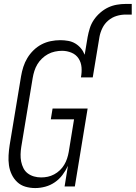

<svg xmlns="http://www.w3.org/2000/svg" viewBox="-20 -947 689 975"><path d="M159 8Q133 8 109 1Q85 -6 67.5 -22.5Q50 -39 39.5 -61Q29 -83 25.5 -107.5Q22 -132 23.5 -158Q25 -184 29 -210L87 -560Q91 -584 98.5 -607.5Q106 -631 119 -652.5Q132 -674 150.5 -692Q169 -710 191 -721.5Q213 -733 237.5 -738Q262 -743 286 -743Q306 -743 326 -739.5Q346 -736 362.5 -726Q379 -716 391 -701.5Q403 -687 410 -669L425 -759Q429 -781 436 -803.5Q443 -826 456.5 -846Q470 -866 489 -882.5Q508 -899 529 -909Q550 -919 573 -923Q596 -927 618 -927H649V-873H618Q595 -873 572 -866Q549 -859 530 -843Q511 -827 500 -804.5Q489 -782 485 -759L451 -554H391Q396 -580 394 -605Q392 -630 379 -650Q366 -670 343 -679.5Q320 -689 295 -689Q277 -689 258.5 -685Q240 -681 223.5 -672Q207 -663 193 -649.5Q179 -636 169.5 -620Q160 -604 154.5 -586.5Q149 -569 146 -551L88 -201Q85 -182 84.5 -163Q84 -144 87.5 -126.5Q91 -109 99 -93Q107 -77 121 -66.5Q135 -56 152.5 -51Q170 -46 189 -46Q206 -46 222.5 -49.5Q239 -53 255 -61.5Q271 -70 284 -82.5Q297 -95 306 -110Q315 -125 320.5 -141.5Q326 -158 329 -175L356 -341H238L247 -396H425L360 0H308L325 -105Q314 -81 297.5 -59Q281 -37 258.5 -21.5Q236 -6 210 1Q184 8 159 8Z"/></svg>

Font: Iosevka QP Light
Style: Italic
Weight: 300
Italic angle: -9°
Designer: Belleve Invis
Foundry: Belleve Invis
Version: Version 20.0.0; ttfautohint (v1.8.4)